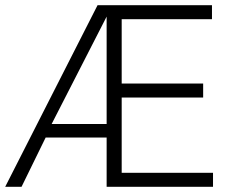

<svg xmlns="http://www.w3.org/2000/svg" viewBox="-25 -720 916 740"><path d="M-5 0 351 -700H792V-646H444V-398H758V-344H444V-54H796V0H386V-190H151L58 0ZM174 -242H386V-656Z"/></svg>

Font: Geologica Roman Thin
Style: Regular
Weight: 250
Designer: Sindre Bremnes, Frode Helland
Foundry: Monokrom Skriftforlag AS
Version: Version 1.010;gftools[0.9.28]